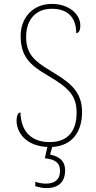

<svg xmlns="http://www.w3.org/2000/svg" viewBox="-20 -744 490 985"><path d="M219 221C275 221 314 194 314 130C314 75 275 57 237 49L248 10C350 4 401 -67 401 -170C401 -285 323 -329 239 -381C157 -430 114 -467 114 -555C114 -637 158 -699 246 -699C326 -699 371 -656 371 -574C384 -574 392 -587 392 -614C392 -671 334 -724 246 -724C147 -724 86 -651 86 -561C86 -454 133 -410 226 -356C331 -294 373 -255 373 -166C373 -73 329 -15 235 -15C137 -15 87 -74 85 -167C71 -167 65 -146 65 -125C65 -63 114 5 223 10L210 68C262 73 288 91 288 132C288 179 259 198 216 198C197 198 183 195 161 189V211C183 218 201 221 219 221Z"/></svg>

Font: Noto Serif SemiCondensed Thin
Style: Regular
Weight: 100
Width: 4
Designer: Monotype Design Team
Foundry: Monotype Imaging Inc.
Version: Version 2.015